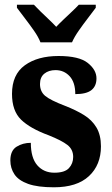

<svg xmlns="http://www.w3.org/2000/svg" viewBox="-20 -786 474 816"><path d="M209 10Q140 10 99.5 -4.5Q59 -19 41.5 -45Q24 -71 24 -104Q24 -146 50.5 -162.5Q77 -179 111 -179Q111 -115 138.5 -83.5Q166 -52 211 -52Q255 -52 273 -71.5Q291 -91 291 -119Q291 -151 266.5 -170Q242 -189 187 -211Q108 -240 69.5 -277.5Q31 -315 31 -387Q31 -469 85.5 -508.5Q140 -548 229 -548Q316 -548 353 -518.5Q390 -489 390 -453Q390 -420 368.5 -403Q347 -386 300 -386Q300 -436 276 -462Q252 -488 216 -488Q187 -488 168.5 -473Q150 -458 150 -429Q150 -397 172 -378.5Q194 -360 257 -336Q303 -318 337 -297Q371 -276 390 -244Q409 -212 409 -164Q409 -85 358 -37.5Q307 10 209 10ZM152 -606Q143 -629 124.5 -655.5Q106 -682 86 -708Q66 -734 52 -753V-766H124Q135 -754 152 -737.5Q169 -721 187.5 -703.5Q206 -686 219 -672Q232 -686 250.5 -703.5Q269 -721 286.5 -737.5Q304 -754 315 -766H387V-753Q373 -734 353 -708Q333 -682 314.5 -655.5Q296 -629 286 -606Z"/></svg>

Font: Noto Serif Thai Condensed ExtraBold
Style: Regular
Weight: 800
Width: 3
Designer: Monotype Design Team
Foundry: Monotype Imaging Inc.
Version: Version 2.002; ttfautohint (v1.8.4.7-5d5b)